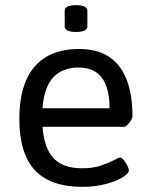

<svg xmlns="http://www.w3.org/2000/svg" viewBox="-20 -719 579 745"><path d="M55 -258Q55 -391 114 -460Q173 -529 288 -529Q390 -529 442 -462.5Q494 -396 494 -268Q494 -259 482 -243Q470 -227 461 -227H145Q151 -144 188 -105Q225 -66 299 -66Q341 -66 371.5 -76.5Q402 -87 422 -97.5Q442 -108 445 -108Q455 -108 467.5 -88Q480 -68 480 -58Q480 -46 455 -30.5Q430 -15 388.5 -4.5Q347 6 300 6Q175 6 115 -59Q55 -124 55 -258ZM405 -299Q405 -457 285 -457Q156 -457 145 -299ZM231 -617V-677Q231 -699 275 -699Q319 -699 319 -677V-617Q319 -595 275 -595Q231 -595 231 -617Z"/></svg>

Font: Asap-Regular
Style: Regular
Weight: 400
Designer: Pablo Cosgaya
Foundry: Omnibus-Type
Version: Version 2.000; ttfautohint (v1.8)